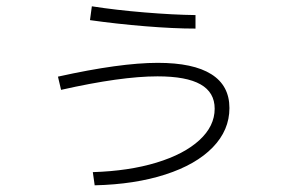

<svg xmlns="http://www.w3.org/2000/svg" viewBox="-20 -586 904 597"><path d="M647.5 -248Q647.5 -298.8 603.5 -323.7Q559.6 -348.6 469.7 -348.6Q356 -348.6 169.9 -306.6L160.2 -347.7Q353.5 -390.6 470.7 -390.6Q581.1 -390.6 637.2 -355.2Q693.4 -319.8 693.4 -250Q693.4 -181.2 641.4 -127.7Q589.4 -74.2 494.4 -43.5Q399.4 -12.7 274.4 -9.8L268.6 -50.8Q380.4 -54.2 466.3 -80.3Q552.2 -106.4 599.9 -150.1Q647.5 -193.8 647.5 -248ZM259.8 -523.4 265.6 -566.4Q340.3 -554.7 429.2 -547.4Q518.1 -540 587.9 -539.1V-497.1Q520.5 -497.1 431.4 -504.4Q342.3 -511.7 259.8 -523.4Z"/></svg>

Font: Pretendard GOV ExtraLight
Style: Regular
Weight: 200
Designer: Base glyphs from Inter by Rasmus Andersson; Hangeul glyphs from Noto Sans CJK(Source Han Sans) by Jang Soo-young and Kan
Foundry: Kil Hyung-jin
Version: Version 1.309